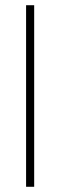

<svg xmlns="http://www.w3.org/2000/svg" viewBox="-20 -716 231 736"><path d="M80 0H111V-696H80Z"/></svg>

Font: MV Cash Thin
Style: Regular
Weight: 100
Designer: Rodrigo Fuenzalida
Foundry: fragTYPE
Version: Version 1.100;Glyphs 3.1.2 (3151)